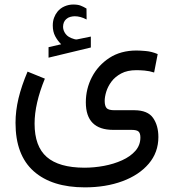

<svg xmlns="http://www.w3.org/2000/svg" viewBox="-20 -576 761 840"><path d="M247.6 -382.3Q231.9 -397.9 221.4 -417.7Q210.9 -437.5 210.9 -464.4Q210.9 -483.4 216.6 -498.5Q222.2 -513.7 231.4 -524.9Q244.1 -540.5 262.5 -548.3Q280.8 -556.2 300.3 -556.2Q320.3 -556.2 332.5 -551.5Q344.7 -546.9 358.4 -538.6L358.9 -490.7Q332 -504.9 307.1 -504.9Q298.3 -504.9 287.8 -502.2Q277.3 -499.5 269.5 -492.2Q255.9 -480 255.9 -458Q256.3 -441.9 267.3 -427.2Q278.3 -412.6 302.2 -405.8Q304.7 -405.3 307.1 -404.3Q309.6 -403.3 313 -403.3Q315.9 -403.3 317.9 -403.8L377.4 -416V-368.2L192.4 -323.7V-369.6ZM176.3 -231.9Q131.3 -122.1 131.3 -35.2Q131.3 64.5 184.6 110.8Q237.8 157.2 348.6 157.7Q391.6 157.7 434.8 149.7Q478 141.6 514.2 125.2Q550.3 108.9 572.3 84Q594.2 59.1 594.2 25.4Q594.2 7.3 586.4 -0.2Q578.6 -7.8 555.7 -7.8H475.6Q355.5 -7.8 355.5 -128.4Q355.5 -187.5 382.3 -239Q409.2 -290.5 458.7 -322.8Q508.3 -355 577.1 -355Q591.3 -355 617.4 -352.8Q643.6 -350.6 669.9 -339.4L654.3 -258.8Q633.3 -265.6 612.3 -267.3Q591.3 -269 577.1 -269Q537.1 -269 510.3 -254.6Q483.4 -240.2 467.5 -218.8Q451.7 -197.3 444.8 -174.6Q438 -151.9 438 -134.8Q438 -113.3 446 -103.5Q454.1 -93.8 480.5 -93.8H568.4Q626.5 -93.3 649.7 -60.1Q672.9 -26.9 672.9 23.4Q672.9 90.8 630.6 140.4Q588.4 189.9 515.6 216.8Q442.9 243.7 351.1 243.7Q207 243.7 127.4 173.1Q47.9 102.5 47.9 -38.6Q47.9 -90.8 61 -145.8Q74.2 -200.7 100.6 -262.7Z"/></svg>

Font: Vazir WOL-UI
Style: Regular-WOL-UI
Weight: 400
Designer: Saber Rastikerdar
Foundry: Saber Rastikerdar
Version: Version 30.1.0